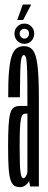

<svg xmlns="http://www.w3.org/2000/svg" viewBox="-20 -806 206 830"><path d="M67 3Q74.5 3 80.5 0.5Q86.5 -2 91.5 -6Q96.5 -10 100.2 -14.5Q104 -19 105.5 -24.5L110.5 0H148V-386.5Q148 -475 142.2 -522.2Q136.5 -569.5 122.8 -588Q109 -606.5 83 -606.5Q64.5 -606.5 51.2 -596.5Q38 -586.5 30.2 -562.5Q22.5 -538.5 18.8 -495.2Q15 -452 15.5 -385.5H66Q66.5 -457 67.5 -496.5Q68.5 -536 72.2 -552Q76 -568 83 -568Q90.5 -568 93.5 -551.8Q96.5 -535.5 97.5 -496Q98.5 -456.5 98.5 -386V-348H65.5Q49.5 -348 39.2 -340.8Q29 -333.5 24 -314.8Q19 -296 17 -262Q15 -228 15 -173Q15 -116 17.2 -81.2Q19.5 -46.5 25.5 -28.2Q31.5 -10 41.5 -3.5Q51.5 3 67 3ZM81 -35.5Q76.5 -35.5 73.8 -41Q71 -46.5 68.8 -61Q66.5 -75.5 65.8 -103Q65 -130.5 65 -175Q65 -219.5 66.2 -247.5Q67.5 -275.5 70.2 -289.8Q73 -304 77.5 -309.2Q82 -314.5 89 -314.5H98.5V-62Q98 -57.5 95.5 -51.2Q93 -45 89.2 -40.2Q85.5 -35.5 81 -35.5ZM85.5 -616.5Q104 -616.5 116 -629.5Q128 -642.5 128 -660.5Q128 -678.5 116 -691.2Q104 -704 85.5 -704Q67 -704 54.8 -691.2Q42.5 -678.5 42.5 -660.5Q42.5 -642 55 -629.2Q67.5 -616.5 85.5 -616.5ZM85.5 -639Q77.5 -639 71.2 -645.5Q65 -652 65 -660.5Q65 -670.5 71.2 -676Q77.5 -681.5 85.5 -681.5Q94 -681.5 99.8 -676Q105.5 -670.5 105.5 -660.5Q105.5 -652 99.8 -645.5Q94 -639 85.5 -639ZM54.5 -719.5H80L115 -786.5H78.5Z"/></svg>

Font: Anybody UltraCondensed Light
Style: Regular
Weight: 300
Width: 1
Version: Version 1.113;gftools[0.9.25]